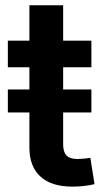

<svg xmlns="http://www.w3.org/2000/svg" viewBox="-20 -691 393 717"><path d="M321.3 -356.9V-271H9.3V-356.9ZM321.3 -539.1V-439.9H9.3V-539.1ZM89.8 -671.4H215.8V-152.3Q215.8 -123.5 228.3 -110.4Q240.7 -97.2 270 -97.2Q279.3 -97.2 293.9 -98.6Q308.6 -100.1 317.4 -101.6L333 -3.4Q314 1.5 292.5 3.7Q271 5.9 250.5 5.9Q171.9 5.9 130.9 -31.7Q89.8 -69.3 89.8 -140.1Z"/></svg>

Font: Inter 18pt SemiBold
Style: Regular
Weight: 600
Designer: Rasmus Andersson
Foundry: rsms
Version: Version 4.001;git-66647c0bb